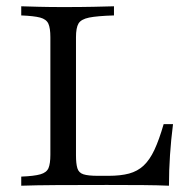

<svg xmlns="http://www.w3.org/2000/svg" viewBox="-20 -591 596 611"><path d="M47.6 0V-29Q88.7 -30.6 108.5 -36.3Q128.2 -41.9 134.3 -56Q140.3 -70.2 140.3 -98.4V-472.6Q140.3 -501.6 133.9 -515.7Q127.4 -529.8 107.7 -535.1Q87.9 -540.3 47.6 -541.9V-571Q70.2 -570.2 104.4 -569.4Q138.7 -568.5 182.3 -568.5Q237.1 -568.5 278.2 -569.4Q319.4 -570.2 342.7 -571V-541.9Q289.5 -540.3 263.7 -535.1Q237.9 -529.8 229.8 -516.1Q221.8 -502.4 221.8 -472.6V-96.8Q221.8 -70.2 226.2 -55.6Q230.6 -41.1 245.6 -36.3Q260.5 -31.5 291.1 -31.5H325.8Q363.7 -31.5 390.7 -38.7Q417.7 -46 437.1 -64.1Q456.5 -82.3 471.4 -114.1Q486.3 -146 500.8 -196H530.6Q524.2 -146 521 -97.6Q517.7 -49.2 517.7 0Q483.1 -1.6 435.1 -2Q387.1 -2.4 320.2 -2.4Q229 -2.4 160.1 -2Q91.1 -1.6 47.6 0Z"/></svg>

Font: Playfair
Style: Regular
Weight: 400
Designer: Claus Eggers Sørensen
Foundry: Claus Eggers Sørensen
Version: Version 2.001;gftools[0.9.30]